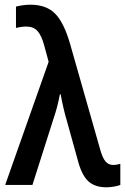

<svg xmlns="http://www.w3.org/2000/svg" viewBox="-20 -787 534 817"><path d="M187 -524 168 -594Q157 -635 140 -654.5Q123 -674 92 -674Q72 -674 48 -668V-759Q80 -767 109 -767Q177 -767 214.5 -729Q252 -691 278 -601L406 -152Q416 -115 429 -100Q442 -85 462 -85Q477 -85 492 -90V0Q482 4 465 7Q448 10 433 10Q382 10 354 -17.5Q326 -45 310 -109L265 -271Q250 -321 238 -386H235Q224 -329 209 -286L118 0H2Z"/></svg>

Font: Noto Sans Display Medium Narrow
Style: Regular
Weight: 500
Width: 4
Designer: Monotype Design team
Foundry: Monotype Imaging Inc.
Version: Version 1.000